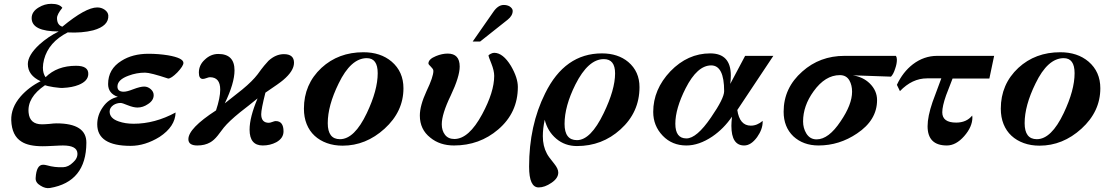

<svg xmlns="http://www.w3.org/2000/svg" viewBox="-20 -747 5823 1007"><path d="M548 -667Q552 -611 469 -588Q410 -573 335 -577Q235 -526 211 -435Q205 -411 205 -392Q205 -362 219 -342Q279 -402 379 -402Q445 -402 443 -358Q442 -322 393 -302Q376 -295 355 -291Q334 -287 311 -286Q303 -285 290.5 -286.5Q278 -288 261 -290Q225 -296 216 -300Q122 -236 130 -156Q136 -95 200 -95Q207 -95 216 -95.5Q225 -96 238 -97Q263 -100 276 -100Q434 -100 433 2Q432 207 242 239Q218 243 193 227Q165 211 167 186Q171 117 206 117Q215 117 226 120Q268 132 311 130Q339 129 363 105Q388 83 386 56Q383 16 310 16Q303 16 290.5 16.5Q278 17 260 18Q242 19 228 19.5Q214 20 204 20Q130 20 93 -4Q42 -35 39 -116Q37 -182 88 -241Q131 -290 193 -321Q126 -352 126 -411Q126 -457 186 -513Q234 -556 288 -582Q146 -582 146 -652Q146 -686 183 -708Q214 -727 249 -727Q292 -727 307 -706Q279 -672 279 -652Q279 -616 307 -607Q429 -708 490 -708Q512 -708 529 -696Q546 -684 548 -667Z M942 -417Q942 -401 910 -367Q878 -335 862 -335Q769 -366 741 -366Q696 -366 654 -350Q596 -329 596 -293Q596 -266 629 -266Q646 -266 679 -279Q716 -293 736 -293Q755 -293 770.5 -279.5Q786 -266 786 -248Q786 -220 756 -201Q730 -183 701 -183Q680 -183 650 -195Q621 -207 613 -207Q592 -207 575 -196Q555 -182 555 -162Q555 -126 603 -110Q637 -98 681 -98Q792 -98 901 -157Q899 -83 817 -29Q741 18 665 18Q490 18 490 -95Q490 -144 520 -186Q550 -229 598 -239Q547 -257 547 -306Q547 -385 617 -428Q675 -465 759 -465Q785 -465 810.5 -463Q836 -461 861 -457Q942 -443 942 -417Z M1522 -418Q1522 -375 1465 -327Q1448 -312 1372 -261Q1350 -174 1350 -148Q1350 -103 1390 -103Q1397 -103 1408.5 -107.5Q1420 -112 1426 -112Q1467 -112 1467 -58Q1467 -22 1429 -1Q1397 16 1358 16Q1289 16 1289 -67Q1289 -132 1331 -231Q1308 -212 1285 -194Q1262 -176 1239 -158Q1181 -111 1154 -78Q1146 -67 1138 -57Q1130 -47 1122 -36Q1102 -11 1082 0Q1054 16 1015 16Q968 16 968 -17Q968 -74 1113 -168Q1135 -234 1135 -277Q1135 -342 1081 -342Q1075 -342 1063 -337.5Q1051 -333 1044 -333Q1023 -333 1023 -366Q1023 -406 1054 -434Q1085 -464 1125 -464Q1210 -464 1210 -378Q1210 -311 1159 -205Q1182 -223 1204.5 -241Q1227 -259 1250 -277Q1278 -300 1298 -320Q1318 -340 1331 -357Q1351 -385 1365.5 -402.5Q1380 -420 1388 -428Q1426 -463 1469 -463Q1522 -463 1522 -418Z M2096 -284Q2096 -162 1997 -72Q1899 17 1777 17Q1732 17 1694.5 3.5Q1657 -10 1630 -35Q1603 -60 1588.5 -96Q1574 -132 1574 -177Q1574 -305 1666 -391Q1755 -473 1886 -473Q1976 -473 2034 -424Q2096 -371 2096 -284ZM1961 -363Q1961 -442 1904 -442Q1820 -442 1756 -309Q1699 -193 1699 -101Q1699 -17 1763 -17Q1839 -17 1904 -154Q1961 -274 1961 -363Z M2669 -690Q2669 -665 2643 -644L2498 -529H2459L2567 -684Q2592 -721 2622 -721Q2639 -721 2652 -714Q2669 -703 2669 -690ZM2696 -291Q2696 -156 2593 -68Q2495 16 2361 16Q2287 16 2237 -25Q2182 -68 2182 -141Q2182 -193 2217 -269Q2253 -344 2253 -375Q2253 -381 2249 -386.5Q2245 -392 2240 -397Q2235 -402 2231 -406.5Q2227 -411 2227 -414Q2227 -437 2267 -453Q2299 -466 2328 -466Q2391 -466 2391 -398Q2391 -345 2344 -246Q2297 -149 2297 -95Q2297 -62 2314 -40Q2331 -18 2363 -18Q2439 -18 2509 -148Q2572 -265 2572 -349Q2572 -376 2557 -414Q2542 -451 2542 -455Q2542 -459 2554 -465Q2564 -470 2572 -470Q2618 -470 2660 -401Q2696 -339 2696 -291Z M3334 -290Q3334 -158 3234 -68Q3138 19 3006 19Q2943 19 2897.5 -19.5Q2852 -58 2837 -119Q2827 -73 2827 -33Q2827 19 2848 58Q2855 73 2887 112Q2908 138 2908 158Q2908 188 2872 212Q2837 236 2805 236Q2755 236 2755 127Q2755 -89 2839 -257Q2942 -467 3137 -467Q3221 -467 3275 -422Q3334 -372 3334 -290ZM3206 -362Q3206 -437 3147 -437Q3065 -437 2998 -304Q2941 -190 2941 -97Q2941 -12 3006 -12Q3078 -12 3146 -153Q3206 -277 3206 -362Z M4036 -454 3847 -170Q3859 -88 3918 -88Q3951 -88 3980 -113V-108Q3980 -69 3951 -28Q3919 16 3883 16Q3816 16 3816 -87Q3816 -103 3819 -135Q3776 -72 3716 -31Q3646 16 3580 16Q3505 16 3456 -35Q3406 -87 3406 -160Q3406 -278 3496 -373Q3587 -467 3705 -467Q3813 -467 3813 -351Q3813 -329 3810 -307L3888 -454ZM3778 -269Q3778 -404 3710 -404Q3637 -404 3576 -284Q3522 -177 3522 -98Q3522 -21 3580 -21Q3634 -21 3709 -131Q3778 -231 3778 -269Z M4684 -434Q4684 -412 4675 -387Q4666 -358 4653 -345L4453 -352Q4507 -343 4541 -310Q4580 -272 4580 -222Q4580 -117 4475 -47Q4382 16 4273 16Q4193 16 4141 -32Q4090 -81 4090 -161Q4090 -286 4188 -372Q4280 -454 4409 -454H4679Q4684 -446 4684 -434ZM4449 -266Q4449 -300 4435 -325Q4419 -353 4385 -353Q4308 -353 4247 -268Q4192 -192 4192 -110Q4192 -75 4209 -47Q4228 -16 4263 -16Q4326 -16 4389 -111Q4449 -199 4449 -266Z M5194 -454 5169 -335H4976Q4968 -313 4959 -291Q4950 -269 4942 -247Q4922 -190 4922 -158Q4922 -104 4995 -104Q5049 -104 5079 -141L5080 -131Q5080 -82 5037 -33Q4994 16 4946 16Q4845 16 4845 -85Q4845 -136 4871 -212Q4882 -243 4894 -274Q4906 -305 4917 -336H4842Q4764 -336 4700 -269L4684 -302Q4715 -369 4768 -410Q4826 -454 4895 -454Z M5751 -284Q5751 -162 5652 -72Q5554 17 5432 17Q5387 17 5349.5 3.5Q5312 -10 5285 -35Q5258 -60 5243.5 -96Q5229 -132 5229 -177Q5229 -305 5321 -391Q5410 -473 5541 -473Q5631 -473 5689 -424Q5751 -371 5751 -284ZM5616 -363Q5616 -442 5559 -442Q5475 -442 5411 -309Q5354 -193 5354 -101Q5354 -17 5418 -17Q5494 -17 5559 -154Q5616 -274 5616 -363Z"/></svg>

Font: GFS Didot
Style: Bold Italic
Weight: 700
Italic angle: -12°
Designer: Designed by Takis Katsoulidis and George D. Matthiopoulos.
Foundry: Designed by Takis Katsoulidis and George D. Matthiopoulos.
Version: Version 1.0